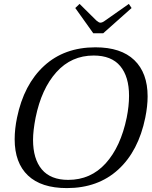

<svg xmlns="http://www.w3.org/2000/svg" viewBox="-20 -952 775 982"><path d="M365 -911 387 -932 473 -847Q486 -836 493 -836Q504 -836 518 -847L639 -932L653 -911L508 -782H457ZM55 -240Q55 -292 67 -350Q102 -520 205.5 -615Q309 -710 468 -710Q599 -710 667 -644.5Q735 -579 735 -459Q735 -409 723 -350Q688 -179 584.5 -84.5Q481 10 322 10Q191 10 123 -54.5Q55 -119 55 -240ZM628 -350Q640 -410 640 -462Q640 -560 595 -614Q550 -668 459 -668Q345 -668 268.5 -583Q192 -498 162 -350Q149 -283 149 -237Q149 -139 194 -85.5Q239 -32 329 -32Q444 -32 520.5 -116.5Q597 -201 628 -350Z"/></svg>

Font: Taviraj
Style: Italic
Weight: 400
Italic angle: -12°
Designer: Katatrad Team
Foundry: CadsonDemak
Version: Version 1.001